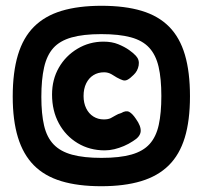

<svg xmlns="http://www.w3.org/2000/svg" viewBox="-20 -724 712 664"><path d="M330 -80Q250 -80 192 -97.5Q134 -115 97 -152.5Q60 -190 42 -249Q24 -308 24 -390Q24 -474 42 -534Q60 -594 97.5 -631.5Q135 -669 193 -686.5Q251 -704 331 -704Q412 -704 470 -686.5Q528 -669 565 -631.5Q602 -594 619.5 -534.5Q637 -475 637 -391Q637 -307 619 -248Q601 -189 563.5 -152Q526 -115 468 -97.5Q410 -80 330 -80ZM342 -204Q290 -204 248.5 -229Q207 -254 183.5 -297.5Q160 -341 160 -397Q160 -449 183.5 -490Q207 -531 248 -555.5Q289 -580 338 -580Q367 -580 389 -571Q411 -562 426.5 -551Q442 -540 450 -531Q463 -517 459.5 -497.5Q456 -478 442 -465Q430 -453 421.5 -448.5Q413 -444 405 -446.5Q397 -449 384 -456Q378 -460 366 -467Q354 -474 340 -474Q319 -474 303 -464Q287 -454 278 -435.5Q269 -417 269 -392Q269 -368 278 -349.5Q287 -331 303 -321Q319 -311 339 -311Q354 -311 363 -315.5Q372 -320 380 -325Q388 -330 399 -333Q416 -343 427 -337Q438 -331 450 -313Q468 -288 466.5 -269.5Q465 -251 440 -236Q425 -226 408.5 -219Q392 -212 375.5 -208Q359 -204 342 -204ZM331 -178Q394 -178 434.5 -189.5Q475 -201 497.5 -226Q520 -251 529 -292Q538 -333 538 -392Q538 -452 528.5 -493Q519 -534 496 -559Q473 -584 432.5 -595Q392 -606 330 -606Q268 -606 227.5 -594.5Q187 -583 164.5 -558Q142 -533 132.5 -491Q123 -449 123 -389Q123 -330 132.5 -289.5Q142 -249 165.5 -224.5Q189 -200 229.5 -189Q270 -178 331 -178Z"/></svg>

Font: Fredoka SemiCondensed
Style: Bold
Weight: 700
Width: 4
Designer: Ben Nathan
Foundry: Milena B. Brandão, Ben Nathan
Version: Version 2.001